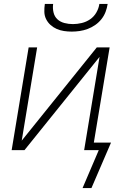

<svg xmlns="http://www.w3.org/2000/svg" viewBox="-20 -760 640 972"><path d="M343 -600Q323 -600 303.5 -603Q284 -606 267 -613.5Q250 -621 236 -633.5Q222 -646 213.5 -663Q205 -680 204.5 -700Q204 -720 207 -740H249Q246 -718 251 -697Q256 -676 270.5 -662.5Q285 -649 306 -643.5Q327 -638 349 -638Q371 -638 394 -643.5Q417 -649 436.5 -662.5Q456 -676 468 -697Q480 -718 483 -740H525Q522 -720 514.5 -700Q507 -680 493.5 -663Q480 -646 462 -633.5Q444 -621 424 -613.5Q404 -606 383.5 -603Q363 -600 343 -600ZM398 192 480 0H406L484 -472L104 0H39L125 -520H168L90 -48L470 -520H535L455 -38H542L443 192Z"/></svg>

Font: Iosevka Aile XLt Obl
Style: Regular
Weight: 200
Italic angle: -9°
Designer: Belleve Invis
Foundry: Belleve Invis
Version: Version 31.1.0; ttfautohint (v1.8.4)